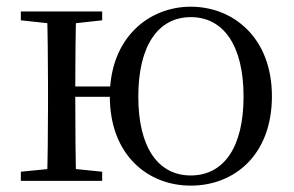

<svg xmlns="http://www.w3.org/2000/svg" viewBox="-20 -551 896 585"><path d="M43.5 0H291.3V-27.8L184.7 -38.6H152.7L43.5 -27.8ZM43.5 -489.1 152.7 -477.4H184.7L291.3 -489.1V-516H43.5ZM123.1 0H212.3C210.3 -48.6 209.3 -160.1 209.3 -260.2V-281.8C209.3 -355.1 210.3 -467.4 212.3 -516H123.1C125.3 -467.4 126.3 -355.1 126.3 -288.3V-228.5C126.3 -160.1 125.3 -48.6 123.1 0ZM166.8 -256H365.3V-287.5H166.8ZM561.3 14.6C692.4 14.6 808.5 -77.3 808.5 -257.8C808.5 -437.6 689.1 -530.6 561.3 -530.6C434.6 -530.6 314.6 -437.2 314.6 -257.8C314.6 -77.9 431.1 14.6 561.3 14.6ZM561.3 -16.4C462.3 -16.4 401.4 -100.8 401.4 -256.6C401.4 -412.7 462.3 -498.8 561.3 -498.8C660.8 -498.8 722.1 -412.7 722.1 -256.6C722.1 -100.8 660.8 -16.4 561.3 -16.4Z"/></svg>

Font: Source Han Serif CN VF
Style: Regular
Weight: 250
Designer: Ryoko NISHIZUKA 西塚涼子 (kana & ideographs); Frank Grießhammer (Latin, Greek & Cyrillic); Wenlong ZHANG 张文龙 (bopomofo); San
Foundry: Adobe
Version: Version 2.002;hotconv 1.1.0;makeotfexe 2.6.0